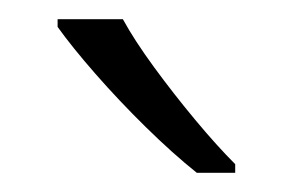

<svg xmlns="http://www.w3.org/2000/svg" viewBox="-20 -786 305 200"><path d="M108 -766Q120 -744 140.5 -716Q161 -688 183.5 -661Q206 -634 225 -615V-606H185Q160 -626 132 -653.5Q104 -681 79.5 -709Q55 -737 40 -758V-766Z"/></svg>

Font: Noto Sans Lao UI Light
Style: Regular
Weight: 300
Designer: Monotype Design Team
Foundry: Monotype Imaging Inc.
Version: Version 2.000; ttfautohint (v1.8.4.7-5d5b)